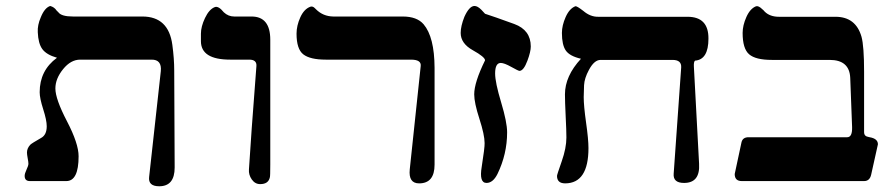

<svg xmlns="http://www.w3.org/2000/svg" viewBox="-20 -613 3018 650"><path d="M524.4 -372.1Q528.3 -411.6 492.7 -411.1H251.5Q219.7 -411.1 193.6 -378.9Q167.5 -346.7 167.5 -313.5Q167.5 -277.8 206.8 -202.4Q246.1 -127 246.1 -84Q246.1 0 204.6 0H81.1Q63.5 0 63.5 -17.6Q63.5 -25.4 69.8 -38.8Q76.2 -52.2 76.2 -58.6Q76.2 -64.9 73.7 -77.6Q71.3 -90.3 71.3 -96.7Q71.3 -110.8 82.5 -123Q87.4 -127.9 119.1 -146Q138.2 -156.2 138.2 -185.5Q138.2 -206.1 126.2 -243.4Q114.3 -280.8 114.3 -300.8Q114.3 -374.5 172.9 -417.5Q137.2 -427.7 123.3 -446.8Q109.4 -465.8 107.9 -503.9Q106.4 -527.8 118.2 -554.7Q130.9 -586.4 149.9 -592.8Q164.1 -588.9 171.4 -577.6L177.7 -571.3Q188 -557.1 227.1 -557.1H461.9Q550.8 -557.1 563.5 -460.9Q569.8 -414.1 569.8 -374.5L571.3 -45.9Q571.3 17.6 519 17.6Q481 17.6 484.9 -14.2Z M848.1 -389.6Q849.6 -411.1 823.7 -411.1H759.3Q660.2 -411.1 660.2 -473.6V-499Q660.2 -522.9 674.1 -552.2Q688 -581.5 707 -588.9Q719.7 -593.8 737.8 -571.3Q752.9 -557.1 772.9 -557.1H831.5Q895 -557.1 895 -478.5V-55.7Q895 -16.1 893.6 -12.7Q888.7 10.3 860.8 10.3Q843.3 10.3 832.3 -5.6Q821.3 -21.5 822.8 -39.6Q829.1 -144.5 848.1 -389.6Z M1404.3 -389.6Q1406.7 -411.1 1371.1 -411.1H1083Q1029.8 -411.1 1006.8 -429Q983.9 -446.8 983.9 -499Q983.9 -525.9 996.6 -554.2Q1009.3 -582.5 1030.8 -590.3Q1038.6 -592.8 1045.9 -585.4L1049.8 -581.5Q1073.7 -557.6 1108.4 -557.1H1343.3Q1391.6 -557.1 1414.1 -530.8Q1450.7 -487.8 1451.2 -383.3V-55.7Q1451.2 7.8 1398.9 7.8Q1362.3 7.8 1367.2 -39.6Z M1656.2 -364.3Q1656.2 -334 1676.5 -266.6Q1696.8 -199.2 1696.8 -165Q1696.8 -91.3 1664.1 -23.9Q1648.9 6.3 1627 6.3Q1601.6 6.3 1610.8 -48.3Q1621.1 -113.3 1620.6 -128.4Q1620.6 -156.2 1603 -210.7Q1585.4 -265.1 1585.4 -293.5Q1585.4 -334 1622.1 -408.7Q1622.1 -419.9 1580.8 -442.9Q1539.6 -465.8 1539.6 -501.5Q1539.6 -524.4 1552.2 -556.2Q1568.8 -592.8 1586.4 -592.8Q1596.7 -592.8 1609.4 -580.1L1622.1 -566.4Q1649.9 -557.6 1721.2 -531.7Q1776.9 -511.2 1776.9 -455.6Q1776.9 -438 1765.6 -407.7Q1752.9 -373.5 1738.8 -373Q1734.9 -373 1710.9 -386.5Q1687 -399.9 1675.3 -399.9Q1656.2 -399.9 1656.2 -364.3Z M2346.7 -58.6Q2350.6 6.3 2295.9 6.3Q2257.8 6.3 2260.7 -25.4L2286.1 -384.8Q2287.6 -410.2 2256.8 -410.2H2013.2Q1991.7 -410.2 1973.6 -376Q1958.5 -348.1 1957.3 -324.5Q1956.1 -300.8 1956.1 -284.2Q1956.1 -254.9 1964.1 -198Q1972.2 -141.1 1972.2 -111.8Q1972.2 7.3 1893.6 7.8Q1865.7 7.8 1865.7 -17.6Q1865.7 -21.5 1881.6 -66.7Q1897.5 -111.8 1897.5 -147.5Q1897.5 -171.4 1895 -220.2Q1892.6 -269 1892.6 -293.5Q1892.6 -355.5 1946.8 -414.1Q1908.7 -422.9 1895.5 -441.9Q1882.3 -460.9 1882.3 -501.5Q1882.3 -526.9 1895 -555.4Q1907.7 -584 1927.7 -591.8Q1932.6 -593.3 1954.6 -576.2Q1978.5 -555.7 2005.4 -556.2H2307.6Q2378.9 -556.2 2378.4 -482.4Q2378.4 -411.1 2333 -407.7Q2328.1 -403.8 2329.1 -387.2Z M2905.3 0H2491.2Q2467.3 0 2467.3 -23.9L2490.2 -130.9Q2494.1 -148.4 2514.2 -148.4H2848.1Q2865.7 -148.4 2864.7 -182.6L2858.4 -349.1Q2856 -410.2 2788.6 -410.2H2592.8Q2538.1 -410.2 2516.1 -429.2Q2494.1 -448.2 2494.1 -501.5Q2494.1 -526.9 2506.8 -555.4Q2519.5 -584 2539.6 -591.8Q2548.3 -594.2 2561 -581.5Q2563.5 -580.1 2568.8 -573.7Q2586.4 -556.2 2617.2 -556.2H2808.6Q2877 -556.2 2896.5 -488.8Q2905.3 -457 2905.3 -369.6V-165Q2905.3 -152.3 2918 -149.9L2924.3 -148.4Q2952.1 -143.6 2952.1 -124.5L2929.2 -21.5Q2924.3 0 2905.3 0Z"/></svg>

Font: Accordance
Style: Bold-Italic
Weight: 700
Italic angle: -11°
Version: Version 1.2 (build January 31, 2020) Miklal Software Solutio